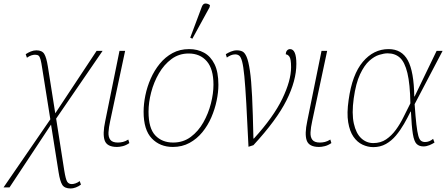

<svg xmlns="http://www.w3.org/2000/svg" viewBox="-80 -825 2535 1091"><path d="M-60 240 206 -147 160 -436Q155 -470 150.5 -486.5Q146 -503 139.5 -508.5Q133 -514 119 -514Q110 -514 98.5 -510.5Q87 -507 73 -497L66 -517Q79 -526 95 -532.5Q111 -539 127 -539Q159 -539 171.5 -518.5Q184 -498 192 -447L234 -181L469 -536H503L239 -151L285 143Q293 193 301.5 207Q310 221 328 221Q337 221 349 217Q361 213 373 204L380 224Q367 234 351 240Q335 246 322 246Q287 246 274 225.5Q261 205 253 154L210 -117L-26 240Z M585 10Q528 10 515 -26.5Q502 -63 518 -137L599 -536H631L546 -137Q538 -101 536.5 -73.5Q535 -46 547 -30.5Q559 -15 590 -15Q604 -15 618.5 -18.5Q633 -22 649 -32L655 -12Q636 1 617.5 5.5Q599 10 585 10Z M902 10Q829 10 782.5 -38.5Q736 -87 736 -190Q736 -234 746 -283Q756 -332 776.5 -378.5Q797 -425 828 -463Q859 -501 900.5 -523.5Q942 -546 995 -546Q1042 -546 1079.5 -525.5Q1117 -505 1139 -460.5Q1161 -416 1161 -343Q1161 -301 1151 -253Q1141 -205 1121 -158.5Q1101 -112 1070 -74Q1039 -36 997 -13Q955 10 902 10ZM904 -15Q961 -15 1004 -47Q1047 -79 1075.5 -129.5Q1104 -180 1118.5 -237Q1133 -294 1133 -344Q1133 -433 1095 -477Q1057 -521 992 -521Q937 -521 894.5 -489.5Q852 -458 823 -408Q794 -358 779 -300.5Q764 -243 764 -190Q764 -96 802.5 -55.5Q841 -15 904 -15ZM1013 -605 1001 -611 1067 -787Q1074 -805 1087.5 -805Q1101 -805 1113 -796L1111 -784Z M1203 -517Q1215 -525 1232 -532Q1249 -539 1266 -539Q1284 -539 1297.5 -532.5Q1311 -526 1321.5 -501.5Q1332 -477 1340 -423.5Q1348 -370 1352.5 -276.5Q1357 -183 1360 -38H1363Q1474 -160 1524 -263.5Q1574 -367 1574 -443Q1574 -490 1564.5 -503Q1555 -516 1544 -516Q1544 -530 1551 -538Q1558 -546 1568 -546Q1604 -546 1604 -462Q1604 -367 1548 -255Q1492 -143 1360 0L1332 9Q1325 -140 1319.5 -237.5Q1314 -335 1308.5 -391.5Q1303 -448 1296 -474.5Q1289 -501 1279.5 -508.5Q1270 -516 1257 -516Q1244 -516 1232 -511Q1220 -506 1209 -498Z M1733 10Q1676 10 1663 -26.5Q1650 -63 1666 -137L1747 -536H1779L1694 -137Q1686 -101 1684.5 -73.5Q1683 -46 1695 -30.5Q1707 -15 1738 -15Q1752 -15 1766.5 -18.5Q1781 -22 1797 -32L1803 -12Q1784 1 1765.5 5.5Q1747 10 1733 10Z M2041 11Q2010 11 1980 -3Q1950 -17 1928.5 -48Q1907 -79 1898.5 -130.5Q1890 -182 1901 -257Q1921 -402 1982 -474Q2043 -546 2128 -546Q2203 -546 2237.5 -482Q2272 -418 2274 -277H2276L2401 -536H2435L2276 -233Q2281 -161 2286 -118Q2291 -75 2297 -53.5Q2303 -32 2312.5 -25Q2322 -18 2335 -18Q2360 -18 2381 -36L2389 -15Q2377 -7 2360 0Q2343 7 2326 7Q2302 7 2287.5 -7Q2273 -21 2266 -63.5Q2259 -106 2255 -191H2253Q2236 -156 2215.5 -120.5Q2195 -85 2170 -55Q2145 -25 2113 -7Q2081 11 2041 11ZM2041 -12Q2083 -12 2114 -33Q2145 -54 2169.5 -87.5Q2194 -121 2213.5 -161Q2233 -201 2252 -238Q2250 -348 2235 -410Q2220 -472 2192.5 -497Q2165 -522 2122 -522Q2103 -522 2075 -513.5Q2047 -505 2018.5 -479.5Q1990 -454 1966 -403Q1942 -352 1930 -266Q1918 -180 1930.5 -123.5Q1943 -67 1972.5 -39.5Q2002 -12 2041 -12Z"/></svg>

Font: Noto Serif Thin
Style: Italic
Weight: 100
Italic angle: -12°
Designer: Monotype Design Team
Foundry: Monotype Imaging Inc.
Version: Version 2.014; ttfautohint (v1.8.4.7-5d5b)